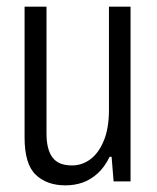

<svg xmlns="http://www.w3.org/2000/svg" viewBox="-20 -546 472 578"><path d="M177 12Q121 12 87.5 -20Q54 -52 54 -132V-526H120V-144Q120 -120 124.5 -102Q129 -84 138 -72Q147 -60 161.5 -54Q176 -48 197 -48Q227 -48 252 -66.5Q277 -85 292.5 -122.5Q308 -160 308 -215V-526H373V0H322L316 -74H310Q295 -43 274 -24Q253 -5 229 3.5Q205 12 177 12Z"/></svg>

Font: Archivo Condensed Light
Style: Regular
Weight: 300
Width: 3
Designer: Hector Gatti
Foundry: Omnibus-Type
Version: Version 2.001